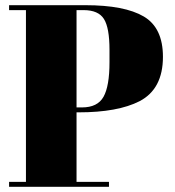

<svg xmlns="http://www.w3.org/2000/svg" viewBox="-20 -720 674 740"><path d="M15 -700H309Q460 -700 534 -656.5Q608 -613 608 -501Q608 -377 518 -330Q434 -287 283 -287H275V-19H400V0H15V-19H80V-681H15ZM275 -681V-306H296Q356 -306 379 -347Q402 -388 402 -480V-528Q402 -613 380.5 -647Q359 -681 302 -681Z"/></svg>

Font: SVN-Abril Fatface
Style: Regular
Weight: 400
Designer: Veronika Burian, Jos? Scaglione
Foundry: TypeTogether
Version: Version 1.001